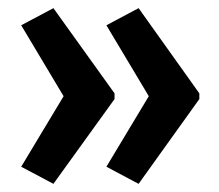

<svg xmlns="http://www.w3.org/2000/svg" viewBox="-20 -507 538 471"><path d="M469 -264 320 -56 241 -98 345 -271 241 -445 320 -487 469 -278ZM261 -264 111 -56 32 -98 136 -271 32 -445 111 -487 261 -278Z"/></svg>

Font: Noto Sans Arabic ExtCond SemBd
Style: Regular
Weight: 600
Width: 2
Designer: Monotype Design Team, Nadine Chahine, Nizar Qandah and Khaled Hosny
Foundry: Monotype Imaging Inc.
Version: Version 2.012; ttfautohint (v1.8.4.7-5d5b)